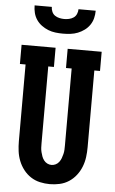

<svg xmlns="http://www.w3.org/2000/svg" viewBox="-63 -997 625 1046"><g transform="rotate(5 250.0 -473.5)"><path d="M250 8Q223 8 196 2Q169 -4 146 -19Q123 -34 106 -56Q89 -78 79 -103.5Q69 -129 65.5 -156Q62 -183 62 -210V-630H31V-735H217V-630H186V-210Q186 -198 186.5 -186Q187 -174 190 -162Q193 -150 197 -139Q201 -128 208.5 -118Q216 -108 227 -102.5Q238 -97 250 -97Q262 -97 273 -102.5Q284 -108 291.5 -118Q299 -128 303 -139Q307 -150 310 -162Q313 -174 313.5 -186Q314 -198 314 -210V-630H283V-735H469V-630H438V-210Q438 -183 434.5 -156Q431 -129 421 -103.5Q411 -78 394 -56Q377 -34 354 -19Q331 -4 304 2Q277 8 250 8ZM250 -815Q229 -815 208.5 -817.5Q188 -820 169 -827.5Q150 -835 133 -847.5Q116 -860 104.5 -877Q93 -894 88 -914Q83 -934 83 -955H177Q177 -942 182.5 -929Q188 -916 199 -908.5Q210 -901 223.5 -898Q237 -895 250 -895Q263 -895 276.5 -898Q290 -901 301 -908.5Q312 -916 317.5 -929Q323 -942 323 -955H417Q417 -934 412 -914Q407 -894 395.5 -877Q384 -860 367 -847.5Q350 -835 331 -827.5Q312 -820 291.5 -817.5Q271 -815 250 -815Z"/></g></svg>

Font: Iosevka Slab Extrabold
Style: Regular
Weight: 800
Monospace: yes
Designer: Belleve Invis
Foundry: Belleve Invis
Version: Version 11.1.1; ttfautohint (v1.8.3)